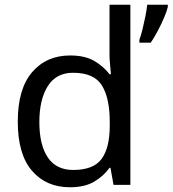

<svg xmlns="http://www.w3.org/2000/svg" viewBox="-20 -780 728 810"><path d="M275 10Q175 10 115 -59.5Q55 -129 55 -267Q55 -405 115.5 -475.5Q176 -546 276 -546Q338 -546 377.5 -523Q417 -500 442 -467H448Q447 -480 444.5 -505.5Q442 -531 442 -546V-760H530V0H459L446 -72H442Q418 -38 378 -14Q338 10 275 10ZM289 -63Q374 -63 408.5 -109.5Q443 -156 443 -250V-266Q443 -366 410 -419.5Q377 -473 288 -473Q217 -473 181.5 -416.5Q146 -360 146 -265Q146 -169 181.5 -116Q217 -63 289 -63ZM688 -751Q684 -733 672.5 -706Q661 -679 646 -650.5Q631 -622 616 -600H568V-612Q575 -631 581.5 -657.5Q588 -684 593.5 -711.5Q599 -739 601 -760H688Z"/></svg>

Font: Noto Sans Khudawadi
Style: Regular
Weight: 400
Designer: Monotype Design Team
Foundry: Monotype Imaging Inc.
Version: Version 2.003; ttfautohint (v1.8.4.7-5d5b)